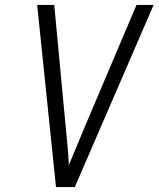

<svg xmlns="http://www.w3.org/2000/svg" viewBox="-20 -755 640 775"><path d="M206 0 130 -735H199L245 -245Q249 -206 252.5 -167Q256 -128 258 -89Q274 -128 290.5 -167Q307 -206 323 -245L531 -735H600L282 0Z"/></svg>

Font: Iosevka Aile Light Oblique
Style: Regular
Weight: 300
Italic angle: -9°
Designer: Belleve Invis
Foundry: Belleve Invis
Version: Version 31.1.0; ttfautohint (v1.8.4)